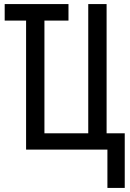

<svg xmlns="http://www.w3.org/2000/svg" viewBox="-20 -734 640 942"><path d="M507 188V0H108V-633H3V-714H316V-633H198V-80H413V-714H503V-80H592V188Z"/></svg>

Font: Noto Sans Mono
Style: Regular
Weight: 400
Designer: Monotype Design Team
Foundry: Monotype Imaging Inc.
Version: Version 2.014